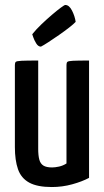

<svg xmlns="http://www.w3.org/2000/svg" viewBox="-20 -744 419 774"><path d="M189 10Q130 10 97.5 -8Q65 -26 52.5 -62Q40 -98 40 -151V-482Q40 -491 43.5 -494.5Q47 -498 67 -499Q87 -500 134 -500V-144Q134 -117 138.5 -100.5Q143 -84 155 -76.5Q167 -69 190 -69Q202 -69 218 -72.5Q234 -76 248 -85V-482Q248 -491 251.5 -494.5Q255 -498 274 -499Q293 -500 339 -500V-27Q311 -12 271 -1Q231 10 189 10ZM145 -556Q134 -556 126 -569Q118 -582 114 -594Q110 -606 110 -606Q126 -626 147 -646Q168 -666 189 -684Q210 -702 225 -713Q240 -724 243 -724Q259 -724 270.5 -701Q282 -678 285 -656Q278 -648 259.5 -633.5Q241 -619 218 -603Q195 -587 175 -574Q155 -561 145 -556Z"/></svg>

Font: Yanone Kaffeesatz ExtraLight Medium
Style: Regular
Weight: 500
Version: Version 2.003